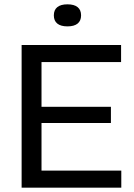

<svg xmlns="http://www.w3.org/2000/svg" viewBox="-20 -868 618 888"><path d="M80 0V-660H172V0ZM128 0V-79H541V0ZM128 -299V-374H493V-299ZM128 -581V-660H540V-581ZM292 -746Q261 -746 245 -759Q229 -772 229 -797Q229 -822 245 -835Q261 -848 292 -848Q323 -848 339 -835Q355 -822 355 -797Q355 -772 339 -759Q323 -746 292 -746Z"/></svg>

Font: Bricolage Grotesque 28pt
Style: Regular
Weight: 400
Version: Version 1.001;gftools[0.9.33.dev8+g029e19f]